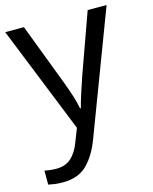

<svg xmlns="http://www.w3.org/2000/svg" viewBox="-116 -613 742 931"><g transform="rotate(-15 255.0 -148.0)"><path d="M1 -536H95L211 -231Q226 -191 238 -154.5Q250 -118 256 -85H260Q266 -110 279 -150.5Q292 -191 306 -232L415 -536H510L279 74Q251 150 206.5 195Q162 240 84 240Q60 240 42 237.5Q24 235 11 232V162Q22 164 37.5 166Q53 168 70 168Q116 168 144.5 142Q173 116 189 73L217 2Z"/></g></svg>

Font: Noto Sans Glagolitic
Style: Regular
Weight: 400
Designer: Monotype Design Team
Foundry: Monotype Imaging Inc.
Version: Version 2.004; ttfautohint (v1.8.4.7-5d5b)